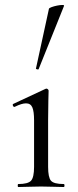

<svg xmlns="http://www.w3.org/2000/svg" viewBox="-20 -751 313 771"><path d="M53.4 0Q51.2 0 51.2 -6Q51.2 -12 53.4 -12Q92.4 -12 104.6 -25.3Q116.8 -38.6 116.8 -81V-268Q116.8 -303.4 109.9 -319.7Q103 -336 84.4 -336Q75.8 -336 64.7 -332.6Q53.6 -329.2 38.6 -321.8Q34.6 -320.8 32.1 -326.4Q29.6 -332 33.4 -333.8L162.8 -394.2Q165.6 -395.2 166.6 -395.2Q169.2 -395.2 172.2 -392.6Q175.2 -390 175.2 -386.8Q175.2 -378.8 174.2 -348Q173.2 -317.2 173.2 -269.2V-81Q173.2 -38.6 184.7 -25.3Q196.2 -12 236 -12Q239 -12 239 -6Q239 0 236 0Q218.4 0 194.8 -1Q171.2 -2 144.6 -2Q119 -2 95.4 -1Q71.8 0 53.4 0ZM135.4 -474Q134.4 -471 128.9 -472.5Q123.4 -474 124.4 -476L176.6 -716Q177.8 -719 187.3 -722.5Q196.8 -726 209.1 -728.5Q221.4 -731 230.2 -731Q239 -731 237 -727Z"/></svg>

Font: Cormorant Light
Style: Regular
Weight: 300
Designer: Christian Thalmann (Catharsis Fonts)
Foundry: Catharsis Fonts
Version: Version 4.000